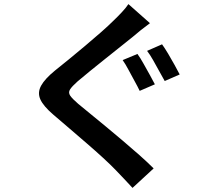

<svg xmlns="http://www.w3.org/2000/svg" viewBox="-20 -839 1040 936"><path d="M650 -576Q664 -557 679.5 -529Q695 -501 710.5 -473.5Q726 -446 735 -428L661 -396Q651 -417 636 -444Q621 -471 606.5 -498.5Q592 -526 578 -546ZM770 -623Q783 -605 799.5 -577.5Q816 -550 831 -522.5Q846 -495 856 -476L783 -444Q771 -465 756 -492.5Q741 -520 726 -546.5Q711 -573 697 -591ZM711 -726Q689 -710 666.5 -692Q644 -674 628 -660Q603 -640 568 -612Q533 -584 494 -553Q455 -522 419.5 -493Q384 -464 358 -442Q331 -418 321.5 -403Q312 -388 322 -373Q332 -358 361 -333Q385 -313 419.5 -285Q454 -257 495 -223Q536 -189 578 -153.5Q620 -118 659 -83.5Q698 -49 729 -18L626 77Q606 55 585 33Q564 11 544 -10Q520 -35 483 -69Q446 -103 402.5 -140.5Q359 -178 316.5 -214.5Q274 -251 240 -280Q191 -322 176.5 -355Q162 -388 180.5 -421.5Q199 -455 248 -495Q277 -518 315.5 -549.5Q354 -581 395 -615.5Q436 -650 472.5 -682Q509 -714 534 -739Q554 -758 574.5 -780Q595 -802 606 -819Z"/></svg>

Font: Noto Sans SC Thin SemiBold
Style: Regular
Weight: 600
Version: Version 2.004-H2;hotconv 1.0.118;makeotfexe 2.5.65603